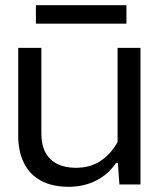

<svg xmlns="http://www.w3.org/2000/svg" viewBox="-20 -709 617 738"><path d="M520 -525V0H439L433 -83H426Q399 -41 351.5 -16Q304 9 244 9Q180 9 136.5 -15Q93 -39 71.5 -83.5Q50 -128 50 -187V-525H139V-196Q139 -151 155.5 -121.5Q172 -92 202 -78Q232 -64 271 -64Q329 -64 369.5 -92.5Q410 -121 432 -164V-525ZM118 -618V-689H466V-618Z"/></svg>

Font: Hubot Sans
Style: Regular
Weight: 400
Designer: Deni Anggara
Foundry: GitHub, Inc., Subsidiary of Microsoft Corporation
Version: Version 2.000